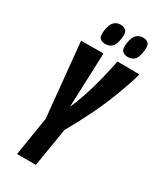

<svg xmlns="http://www.w3.org/2000/svg" viewBox="-219 -958 868 1033"><g transform="rotate(30 215.0 -441.0)"><path d="M74.4 0 113.2 -240.4 68 -700 206.8 -701.2 194 -362.2Q209.6 -398 222.9 -435.2Q236.2 -472.4 247.4 -510.7Q258.6 -549 268.4 -588.8Q278.2 -628.6 287.2 -669.6Q289.2 -677.2 290.5 -685.4Q291.8 -693.6 292.8 -701.2L429.8 -700Q427.8 -691.8 425.4 -682.9Q423 -674 420.4 -664.8Q405 -616.8 388.6 -572.3Q372.2 -527.8 354.4 -485.8Q336.6 -443.8 316.8 -402.9Q297 -362 275.7 -321.7Q254.4 -281.4 230.8 -240.4L191.4 0ZM327.7 -749.6Q306.9 -749.6 294.3 -762.4Q281.7 -775.2 287.3 -812.8Q293.9 -853.2 310.2 -867.4Q326.5 -881.6 349.5 -881.6Q372.3 -881.6 383.9 -868.6Q395.5 -855.6 388.9 -816.4Q383.3 -777 367.5 -763.3Q351.7 -749.6 327.7 -749.6ZM188.5 -749.6Q166.1 -749.6 154.5 -762.4Q142.9 -775.2 148.5 -812.8Q155.1 -852 170.9 -866.8Q186.7 -881.6 209.7 -881.6Q232.1 -881.6 244.4 -868.6Q256.7 -855.6 250.1 -816.4Q244.5 -777 228.2 -763.3Q211.9 -749.6 188.5 -749.6Z"/></g></svg>

Font: Georama ExtraCondensed Thin
Style: Italic
Weight: 100
Width: 2
Italic angle: -9°
Designer: Jean-Baptiste Levee
Foundry: Production Type
Version: Version 1.001